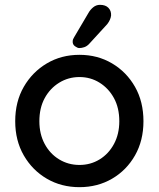

<svg xmlns="http://www.w3.org/2000/svg" viewBox="-20 -765 657 795"><path d="M574 -263Q574 -183 539 -121.5Q504 -60 444 -25Q384 10 309 10Q234 10 174 -25Q114 -60 78.5 -121.5Q43 -183 43 -263Q43 -344 78.5 -405.5Q114 -467 174 -502.5Q234 -538 309 -538Q384 -538 444 -502.5Q504 -467 539 -405.5Q574 -344 574 -263ZM474 -263Q474 -318 452 -358.5Q430 -399 392.5 -422.5Q355 -446 309 -446Q263 -446 225 -422.5Q187 -399 165 -358.5Q143 -318 143 -263Q143 -210 165 -169Q187 -128 225 -105Q263 -82 309 -82Q355 -82 392.5 -105Q430 -128 452 -169Q474 -210 474 -263ZM308 -566Q301 -566 290.5 -573.5Q280 -581 281 -594Q281 -602 287 -611L346 -711Q353 -724 365.5 -734.5Q378 -745 394 -745Q417 -745 429 -732.5Q441 -720 440 -701Q439 -692 435 -683Q431 -674 424 -665L348 -582Q339 -573 328.5 -569.5Q318 -566 308 -566Z"/></svg>

Font: Quicksand SemiBold
Style: Regular
Weight: 600
Designer: Andrew Paglinawan
Foundry: Andrew Paglinawan
Version: Version 3.006